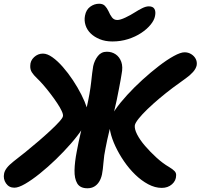

<svg xmlns="http://www.w3.org/2000/svg" viewBox="-48 -993 1073 1028"><path d="M554 -771Q516 -771 486.5 -783Q457 -795 437.5 -814Q418 -833 410 -858Q402 -883 407 -909Q413 -941 435 -957Q457 -973 483 -973Q503 -973 514 -961.5Q525 -950 533 -933Q541 -914 551.5 -900Q562 -886 580 -886Q596 -886 623.5 -899Q651 -912 676 -928Q693 -939 713 -949Q733 -959 749 -959Q771 -959 779 -945Q787 -931 782 -907Q778 -885 758.5 -861Q739 -837 708 -816.5Q677 -796 637.5 -783.5Q598 -771 554 -771ZM818 13Q782 13 745.5 -6.5Q709 -26 676 -58Q643 -90 616 -129.5Q589 -169 570 -209.5Q551 -250 543 -286Q535 -322 540 -347Q545 -371 570 -407Q595 -443 633 -484.5Q671 -526 715 -566Q759 -606 802.5 -639.5Q846 -673 882.5 -693Q919 -713 940 -713Q960 -713 976 -703Q992 -693 1000 -677.5Q1008 -662 1005 -643Q1001 -625 985.5 -607.5Q970 -590 946 -573Q913 -550 876.5 -522.5Q840 -495 805 -465.5Q770 -436 741.5 -408.5Q713 -381 695 -358.5Q677 -336 674 -323Q671 -303 686 -273.5Q701 -244 729 -211.5Q757 -179 790.5 -148.5Q824 -118 857 -99Q877 -87 886.5 -77Q896 -67 895 -54Q895 -26 873 -6.5Q851 13 818 13ZM29 12Q0 12 -16 -11.5Q-32 -35 -26 -64Q-23 -79 -11 -94.5Q1 -110 25 -129Q54 -151 88.5 -179Q123 -207 158 -237Q193 -267 222 -294Q251 -321 269.5 -341.5Q288 -362 289 -371Q291 -380 282.5 -398.5Q274 -417 258 -441Q242 -465 223 -490Q204 -515 184.5 -537.5Q165 -560 150 -574Q132 -591 122.5 -606Q113 -621 114 -641Q114 -668 134.5 -687Q155 -706 182 -706Q205 -706 232.5 -686.5Q260 -667 288.5 -634.5Q317 -602 342.5 -563.5Q368 -525 387.5 -486.5Q407 -448 417 -416.5Q427 -385 423 -367Q418 -342 393.5 -304.5Q369 -267 331.5 -224Q294 -181 251 -139.5Q208 -98 165 -63.5Q122 -29 86.5 -8.5Q51 12 29 12ZM420 15Q381 15 365.5 -11Q350 -37 351 -81.5Q352 -126 363 -182Q367 -205 373 -233Q379 -261 386 -290.5Q393 -320 400.5 -351Q408 -382 415 -412Q425 -456 431 -490.5Q437 -525 440 -552.5Q443 -580 445.5 -601Q448 -622 451 -639Q458 -670 476 -693Q494 -716 524 -716Q551 -716 571.5 -702Q592 -688 601.5 -661.5Q611 -635 603 -596Q602 -588 598 -566Q594 -544 588.5 -515.5Q583 -487 577 -457.5Q571 -428 565 -405Q550 -344 537.5 -293Q525 -242 517 -199Q509 -162 506 -123Q503 -84 498 -59Q493 -36 482.5 -19.5Q472 -3 456.5 6Q441 15 420 15Z"/></svg>

Font: Shantell Sans
Style: Bold Italic
Weight: 700
Italic angle: -11°
Designer: Stephen Nixon, Anya Danilova, Shantell Martin
Foundry: Arrow Type
Version: Version 1.011;[c5ecc13dd]